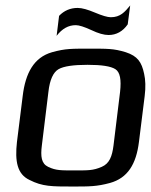

<svg xmlns="http://www.w3.org/2000/svg" viewBox="-20 -672 551 702"><path d="M509 -321C513 -353 512 -380 507 -402C498 -445 483 -467 440 -481C395 -495 370 -494 307 -494C244 -494 220 -495 170 -481C104 -462 73 -405 63 -321L42 -153C34 -82 43 -35 88 -14C135 10 169 10 245 10C307 10 334 10 382 -3C447 -21 478 -72 488 -153ZM395 -140C390 -100 380 -74 352 -62C320 -48 300 -49 253 -49C205 -49 185 -48 156 -62C131 -74 128 -100 133 -140L157 -336C162 -381 175 -408 194 -419C213 -430 249 -435 300 -435C351 -435 385 -430 402 -419C419 -408 424 -381 419 -336ZM385 -609C373 -609 353 -615 327 -626C301 -637 280 -643 264 -643C237 -643 214 -633 196 -614L187 -541C207 -567 230 -580 257 -580C269 -580 288 -574 314 -562C339 -550 360 -544 377 -544C405 -544 429 -557 447 -583L456 -652C436 -628 420 -609 385 -609Z"/></svg>

Font: Gamestation Display
Style: Italic
Weight: 400
Designer: Jonas Hecksher
Foundry: Jonas Hecksher, Playtypeª, e-types AS
Version: Version 1.003